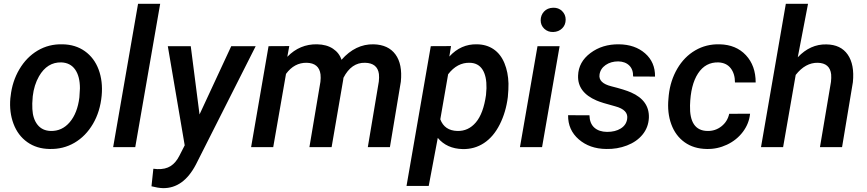

<svg xmlns="http://www.w3.org/2000/svg" viewBox="-20 -770 4540 1005"><path d="M35.6 -266.1Q43.9 -343.8 81.3 -407.2Q118.7 -470.7 177.2 -505.4Q235.8 -540 307.1 -538.1Q375 -537.1 424.3 -502Q473.6 -466.8 496.3 -405.8Q519 -344.7 512.2 -270Q504.4 -186 466.6 -121.6Q428.7 -57.1 369.9 -22.7Q311 11.7 239.3 9.8Q171.9 8.8 122.8 -26.1Q73.7 -61 50.8 -121.8Q27.8 -182.6 34.2 -255.9ZM149.4 -199.2Q151.9 -147.9 176.5 -116.9Q201.2 -85.9 245.1 -84.5Q304.7 -83 345 -130.4Q385.3 -177.7 395.5 -259.8L398.4 -307.6Q398.4 -370.1 373.5 -405.8Q348.6 -441.4 301.3 -443.4Q227.1 -445.3 184.1 -370.6Q158.2 -325.2 151.4 -266.1Q147.5 -225.1 149.4 -199.2Z M688 0H572.3L702.6 -750H818.4Z M1024.4 -170.9 1190.4 -528.3H1318.4L1005.4 91.3Q939.9 216.3 833 214.8Q806.6 213.9 772.9 205.1L782.7 113.3L803.7 115.2Q845.7 116.7 873 99.4Q900.4 82 918.9 45.4L946.8 -9.3L858.4 -528.3H978.5Z M1494.1 -528.8 1483.9 -472.7Q1549.3 -540 1640.1 -538.1Q1689.9 -537.1 1722.9 -515.1Q1755.9 -493.2 1767.6 -457Q1840.8 -540 1935.5 -538.1Q2012.7 -536.1 2050 -485.1Q2087.4 -434.1 2078.1 -342.3L2021 0H1905.3L1962.9 -343.3Q1965.3 -364.7 1963.4 -382.8Q1955.6 -439.9 1891.1 -441.4Q1819.3 -443.4 1777.8 -362.8L1776.4 -352.1L1715.8 0H1599.6L1657.2 -341.8Q1659.7 -362.8 1657.7 -380.9Q1649.9 -439.9 1585.4 -441.4Q1520.5 -442.4 1477.1 -383.3L1410.2 0H1294.4L1385.7 -528.3Z M2638.2 -262.2Q2628.4 -183.1 2595.9 -118.7Q2563.5 -54.2 2513.4 -21.2Q2463.4 11.7 2401.4 10.3Q2318.8 8.3 2271.5 -48.3L2224.1 203.1H2107.9L2234.9 -528.3L2340.8 -528.8L2332 -474.1Q2392.6 -540 2476.1 -538.1Q2526.4 -537.6 2563.5 -512.5Q2600.6 -487.3 2620.4 -439.5Q2640.1 -391.6 2641.6 -333Q2642.1 -303.2 2638.2 -262.2ZM2523.9 -272.5 2526.4 -308.1Q2527.8 -371.1 2505.6 -405.8Q2483.4 -440.4 2439 -441.4Q2373.5 -443.4 2325.7 -381.3L2284.7 -145.5Q2306.6 -86.4 2374 -84.5Q2431.6 -83 2470.9 -129.4Q2510.3 -175.8 2523.9 -272.5Z M2817.4 0H2701.7L2793.5 -528.3H2909.2ZM2810.1 -663.6Q2810.1 -690.4 2827.6 -709.5Q2845.2 -728.5 2875 -729.5Q2903.3 -730.5 2922.1 -712.2Q2940.9 -693.8 2940.9 -667.5Q2940.9 -639.6 2922.6 -621.6Q2904.3 -603.5 2876 -602.5Q2848.1 -601.6 2829.1 -619.4Q2810.1 -637.2 2810.1 -663.6Z M3262.7 -146.5Q3271 -194.8 3200 -213.6Q3128.9 -232.4 3103 -243.7Q3002.4 -286.6 3005.9 -374.5Q3008.3 -445.8 3070.6 -492.4Q3132.8 -539.1 3219.7 -538.1Q3303.7 -537.1 3356.7 -490.7Q3409.7 -444.3 3408.7 -369.1L3293.9 -369.6Q3294.9 -406.2 3273.9 -427Q3252.9 -447.8 3216.3 -448.7Q3177.7 -448.7 3150.1 -429.7Q3122.6 -410.6 3118.2 -379.9Q3111.3 -335.4 3180.7 -318.1Q3250 -300.8 3283.2 -286.1Q3379.9 -243.7 3376.5 -153.3Q3374 -103 3343.5 -65.7Q3313 -28.3 3261.7 -8.5Q3210.4 11.2 3152.8 9.8Q3066.4 8.8 3009.5 -40.5Q2952.6 -89.8 2953.6 -167L3065.4 -166.5Q3066.4 -124 3090.8 -102.1Q3115.2 -80.1 3157.7 -79.6Q3200.7 -79.6 3229.2 -97.4Q3257.8 -115.2 3262.7 -146.5Z M3682.6 -84.5Q3724.1 -83.5 3756.1 -108.6Q3788.1 -133.8 3796.9 -174.3L3906.2 -174.8Q3900.9 -122.6 3868.4 -79.6Q3835.9 -36.6 3785.2 -12.7Q3734.4 11.2 3679.2 9.8Q3611.3 8.8 3563.5 -25.4Q3515.6 -59.6 3493.7 -119.9Q3471.7 -180.2 3479 -254.4L3480.5 -271.5Q3488.8 -348.1 3525.1 -410.4Q3561.5 -472.7 3619.1 -506.3Q3676.8 -540 3747.1 -538.1Q3833 -536.1 3884.3 -481.2Q3935.5 -426.3 3935.5 -338.4H3827.1Q3827.1 -383.8 3804.9 -412.6Q3782.7 -441.4 3740.7 -443.4Q3672.9 -445.3 3633.8 -385.7Q3594.7 -326.2 3591.8 -217.8Q3588.4 -86.4 3682.6 -84.5Z M4155.8 -470.2Q4221.7 -539.6 4305.7 -537.6Q4380.9 -536.6 4417.2 -484.4Q4453.6 -432.1 4444.3 -339.8L4387.7 0H4272L4329.6 -341.3Q4332 -362.3 4330.6 -380.4Q4324.2 -439.9 4260.3 -441.4Q4195.8 -442.4 4145 -377.9L4079.1 0H3963.4L4093.3 -750H4209.5Z"/></svg>

Font: RobotoDraft Medium
Style: Italic
Weight: 500
Italic angle: -12°
Version: Version 2.001152; 2014